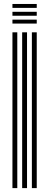

<svg xmlns="http://www.w3.org/2000/svg" viewBox="-20 -966 253 986"><path d="M143.7 0V-800H168.7V0ZM43.9 0V-800H68.8V0ZM93.8 0V-800H118.8V0ZM43.9 -925.5V-945.6H168.7V-925.5ZM43.9 -845V-865.1H168.7V-845ZM43.9 -885.2V-905.4H168.7V-885.2Z"/></svg>

Font: Big Shoulders Inline Thin
Style: Regular
Weight: 100
Designer: Patric King
Foundry: XO Type Co
Version: Version 2.002